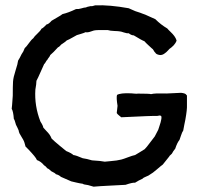

<svg xmlns="http://www.w3.org/2000/svg" viewBox="-20 -688 767 722"><path d="M248 -6 209 -23Q202 -30 190 -33Q188 -37 173 -44Q164 -53 158 -55Q151 -64 146 -66Q134 -81 119 -86Q116 -93 108.5 -102Q101 -111 99 -113Q95 -118 87 -126Q79 -134 76 -137Q71 -156 70 -157Q68 -162 62 -171.5Q56 -181 53 -187Q52 -189 51 -193Q50 -197 50 -198Q49 -201 45.5 -208Q42 -215 40 -219Q35 -238 32 -241Q30 -269 24 -279Q25 -283 28 -328Q28 -364 29 -381Q30 -397 38.5 -423Q47 -449 48 -460Q54 -469 61 -484Q68 -493 73 -507Q79 -512 88.5 -525.5Q98 -539 105 -544Q109 -551 120.5 -561.5Q132 -572 136 -580Q141 -582 147 -588Q153 -594 155 -596Q163 -597 174 -610Q180 -614 194.5 -622Q209 -630 215 -635Q237 -640 266 -654Q275 -653 286 -656.5Q297 -660 303 -660Q305 -662 321 -665Q326 -664 331 -666Q336 -668 338 -668Q392 -670 464 -657Q469 -655 477.5 -651Q486 -647 489 -646Q514 -638 515 -637Q525 -634 540.5 -626.5Q556 -619 564 -616Q585 -595 609 -581Q613 -576 621.5 -568Q630 -560 635.5 -552.5Q641 -545 644 -536Q643 -531 639.5 -526Q636 -521 633.5 -518Q631 -515 625 -510Q619 -505 617 -504Q616 -503 612 -498.5Q608 -494 605.5 -492Q603 -490 599 -487Q595 -484 591 -482.5Q587 -481 582 -481Q567 -483 564 -490Q561 -492 558 -498Q555 -504 551 -506Q549 -508 538.5 -517.5Q528 -527 523 -533Q514 -536 483 -555Q474 -555 464 -563Q457 -562 445.5 -566Q434 -570 430 -570Q425 -571 409.5 -571.5Q394 -572 385 -575Q378 -575 360 -575Q342 -575 337 -574Q334 -574 321.5 -569.5Q309 -565 302 -567Q296 -564 284 -560.5Q272 -557 269 -556Q263 -553 251 -546Q239 -539 231 -536Q229 -533 214 -523Q211 -522 206.5 -516.5Q202 -511 198 -510Q180 -490 169 -481Q168 -477 163.5 -471.5Q159 -466 158 -463Q155 -461 152 -455Q149 -449 146 -447Q142 -439 132.5 -417Q123 -395 117 -384Q117 -373 113 -351Q109 -290 132 -231Q133 -230 137.5 -222Q142 -214 143 -208Q145 -205 153.5 -196.5Q162 -188 166.5 -181.5Q171 -175 174 -167Q184 -157 204 -140.5Q224 -124 229 -120Q249 -112 256 -105Q266 -104 291 -93Q306 -91 326 -85Q360 -83 374 -80Q382 -81 395 -82Q408 -83 418 -84.5Q428 -86 436 -88Q444 -90 461 -96.5Q478 -103 488 -105Q493 -108 505.5 -115.5Q518 -123 524 -127Q532 -135 544 -151.5Q556 -168 562 -175Q563 -178 575 -200Q578 -209 578 -209Q583 -225 584 -228Q588 -242 587 -250Q585 -253 582.5 -253.5Q580 -254 576.5 -253Q573 -252 571 -252Q556 -253 436 -247Q435 -248 428 -253.5Q421 -259 419 -263L422 -290Q417 -321 420 -331Q433 -339 474 -337Q476 -337 485 -336Q494 -335 499 -336Q542 -336 548 -334Q556 -336 568.5 -336.5Q581 -337 593 -336.5Q605 -336 619 -337Q657 -339 661 -339Q678 -337 680 -332Q683 -330 683 -328V-293Q684 -277 677 -238Q676 -232 673 -218.5Q670 -205 669 -197Q665 -192 660.5 -178Q656 -164 655 -162Q646 -151 639 -129Q630 -118 628 -113Q627 -110 622 -106Q617 -102 616 -99L592 -69Q586 -65 570 -51Q554 -37 543 -31Q540 -28 529.5 -24Q519 -20 516 -16Q502 -10 488 -1Q478 -2 452 7Q436 8 394.5 10Q353 12 332 14L311 8Q294 6 291 3Q282 2 267 -1.5Q252 -5 248 -6Z"/></svg>

Font: FuturaRenner
Style: Regular
Weight: 400
Designer: BSozoo
Foundry: BSozoo
Version: Version 1.001;PS 001.001;hotconv 1.0.70;makeotf.lib2.5.58329